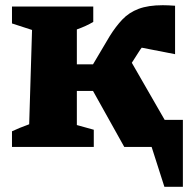

<svg xmlns="http://www.w3.org/2000/svg" viewBox="-20 -564 748 737"><path d="M26 0V-60Q44 -68 55.5 -73Q67 -78 92 -87L103 -449L26 -474V-539H338V-480Q325 -472 308.5 -464.5Q292 -457 275 -451V-317H337L401 -425Q424 -462 449.5 -489Q475 -516 512 -530Q549 -544 605 -544Q613 -544 626 -543.5Q639 -543 652 -542V-356L524 -381L518 -373L486 -323L612 -104H682V153H611L562 0H457L337 -215H275V-84L340 -66V0Z"/></svg>

Font: Piazzolla SC ExtraBold
Style: Regular
Weight: 800
Designer: Juan Pablo del Peral
Foundry: Huerta Tipografica
Version: Version 1.330